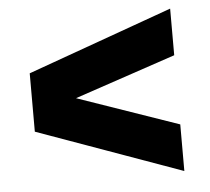

<svg xmlns="http://www.w3.org/2000/svg" viewBox="-43 -682 658 603"><g transform="rotate(-5 286.0 -380.0)"><path d="M514.5 -636V-489L195.5 -381.5L514.5 -271V-124L57.5 -288V-472Z"/></g></svg>

Font: Encode Sans Semi Expanded ExBd
Style: Regular
Weight: 800
Width: 6
Designer: Multiple Designers
Foundry: Impallari Type
Version: Version 2.000